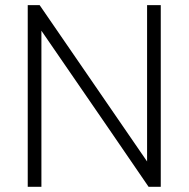

<svg xmlns="http://www.w3.org/2000/svg" viewBox="-20 -720 727 740"><path d="M546.9 -700.2Q560.5 -700.2 599.6 -700.2Q599.6 -525.4 599.6 0Q587.9 0 552.7 0Q450.2 -150.4 139.6 -601.6Q139.6 -451.2 139.6 0Q127 0 86.9 0Q86.9 -174.8 86.9 -700.2Q98.6 -700.2 132.8 -700.2Q236.3 -549.8 546.9 -97.7Q546.9 -248 546.9 -700.2Z"/></svg>

Font: LeFont
Style: ExtraLight
Weight: 200
Designer: Leryon MEDIA
Version: Version 1.0